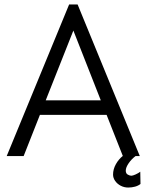

<svg xmlns="http://www.w3.org/2000/svg" viewBox="-20 -700 657 861"><path d="M10 0 290 -680H328L607 0H531L458 -185H159L86 0ZM185 -250H432L309 -563ZM555 141Q537 141 521.5 133Q506 125 496.5 111.5Q487 98 487 83Q487 59 499.5 36.5Q512 14 531 -1H589Q570 13 557 32Q544 51 544 65Q544 78 553 83Q562 88 569 88Q575 88 587.5 82.5Q600 77 609 70L610 125Q600 133 585.5 137Q571 141 555 141Z"/></svg>

Font: Teachers
Style: Regular
Weight: 400
Designer: Alfredo Marco Pradil, Chank Diesel
Version: Version 1.001